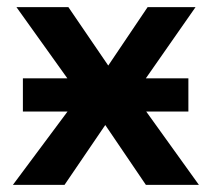

<svg xmlns="http://www.w3.org/2000/svg" viewBox="-20 -516 590 536"><path d="M43.9 -297.4H168L25.9 -496.1H170.9L282.2 -333L392.1 -496.1H525.9L387.2 -297.4H505.9V-204.6H388.2L535.2 0H387.2L273.9 -167L160.2 0H16.1L168.5 -204.6H43.9Z"/></svg>

Font: Code New Roman
Style: Bold
Weight: 700
Monospace: yes
Designer: Sam Radian
Foundry: Code New Roman
Version: Version 1.508 October 19, 2014